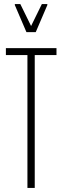

<svg xmlns="http://www.w3.org/2000/svg" viewBox="-20 -925 306 945"><path d="M115 0V-654H9V-688H258V-654H151V0ZM110 -767 53 -900V-905H80L133 -797L186 -905H213V-900L156 -767Z"/></svg>

Font: Saira Ultra Condensed Thin
Style: Regular
Weight: 100
Width: 1
Designer: Hector Gatti with collaboration of the Omnibus-Type team
Foundry: Omnibus-Type
Version: Version 1.001; ttfautohint (v1.8)